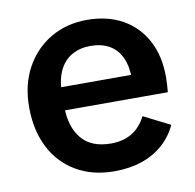

<svg xmlns="http://www.w3.org/2000/svg" viewBox="-66 -601 691 680"><g transform="rotate(-10 279.5 -260.5)"><path d="M293 12Q214 12 155.5 -22.5Q97 -57 65.5 -119Q34 -181 34 -264Q34 -344 67 -404.5Q100 -465 157.5 -499Q215 -533 289 -533Q362 -533 416 -503Q470 -473 500 -417.5Q530 -362 530 -286Q530 -271 529 -256Q528 -241 527 -231H96V-314H448L410 -299Q410 -345 395.5 -376.5Q381 -408 353 -424Q325 -440 285 -440Q248 -440 219 -424Q190 -408 173.5 -374.5Q157 -341 157 -289V-245Q157 -172 192 -129.5Q227 -87 298 -87Q341 -87 372.5 -105.5Q404 -124 424 -163L519 -115Q500 -74 467 -45.5Q434 -17 390.5 -2.5Q347 12 293 12Z"/></g></svg>

Font: TikTok Sans 24pt SemiBold
Style: Regular
Weight: 600
Version: Version 4.000